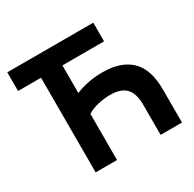

<svg xmlns="http://www.w3.org/2000/svg" viewBox="-155 -876 1054 1042"><g transform="rotate(-30 372.0 -355.0)"><path d="M158 0V-593H14V-710H553V-593H292V-420Q328 -435 370.5 -443.5Q413 -452 461 -452Q575 -452 637 -393.5Q699 -335 699 -207V0H565V-191Q565 -258 534.5 -291.5Q504 -325 434 -325Q415 -325 395 -322.5Q375 -320 356.5 -315.5Q338 -311 322 -304.5Q306 -298 292 -289V0Z"/></g></svg>

Font: Rising Sun
Style: Bold
Weight: 700
Designer: Matt McInerney, Pablo Impallari, Rodrigo Fuenzalida (Raleway font), Stephen Hutchings (Greek), Cristiano Sobral (main ch
Foundry: The Rising Sun Project Authors
Version: Version 4.327; ttfautohint (v1.8.4.7-5d5b-dirty)